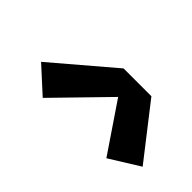

<svg xmlns="http://www.w3.org/2000/svg" viewBox="-38 -869 576 576"><g transform="rotate(45 250.0 -581.0)"><path d="M141 -464 61 -537 250 -698H368L499 -530L404 -471L299 -626Z"/></g></svg>

Font: Iosevka Curly Oblique
Style: Bold
Weight: 700
Italic angle: -9°
Monospace: yes
Designer: Belleve Invis
Foundry: Belleve Invis
Version: Version 11.1.0; ttfautohint (v1.8.3)